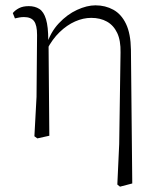

<svg xmlns="http://www.w3.org/2000/svg" viewBox="-20 -510 595 720"><path d="M109 1 117 -147 119 -379Q119 -416 107.5 -431Q96 -446 70 -446Q61 -446 52.5 -444.5Q44 -443 36 -441L28 -461Q37 -472 51.5 -479.5Q66 -487 88 -487Q111 -487 127.5 -476.5Q144 -466 152.5 -438Q161 -410 161 -359L162 -356L165 -1L120 9ZM420 182 427 30 432 -313Q433 -358 419.5 -386.5Q406 -415 381 -429Q356 -443 322 -443Q292 -443 261.5 -429.5Q231 -416 203.5 -389.5Q176 -363 156 -324L147 -340H154Q169 -389 200.5 -422.5Q232 -456 269 -473Q306 -490 338 -490Q375 -490 405 -473.5Q435 -457 452.5 -420.5Q470 -384 471 -324L476 178L430 190Z"/></svg>

Font: Source Serif 4 18pt Light
Style: Regular
Weight: 300
Designer: Frank Grießhammer
Foundry: Adobe Systems Incorporated
Version: Version 4.004;hotconv 1.0.116;makeotfexe 2.5.65601